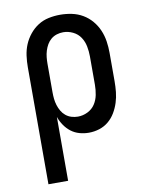

<svg xmlns="http://www.w3.org/2000/svg" viewBox="-84 -599 668 865"><g transform="rotate(-10 250.0 -166.5)"><path d="M67 205V-330Q67 -356 70.5 -382.5Q74 -409 84 -433Q94 -457 111 -478Q128 -499 150 -513Q172 -527 198 -532.5Q224 -538 251 -538Q278 -538 304.5 -532.5Q331 -527 354 -513.5Q377 -500 394.5 -479.5Q412 -459 422.5 -434.5Q433 -410 437 -383.5Q441 -357 441 -330V-200Q441 -176 438.5 -151.5Q436 -127 428.5 -103.5Q421 -80 408.5 -59Q396 -38 377.5 -22.5Q359 -7 335.5 0.5Q312 8 287 8Q265 8 244 2Q223 -4 206 -17Q189 -30 176.5 -48.5Q164 -67 157 -87V205ZM251 -72Q274 -72 295.5 -82.5Q317 -93 329.5 -112Q342 -131 346.5 -154Q351 -177 351 -200V-330Q351 -353 346.5 -376Q342 -399 329.5 -418Q317 -437 295.5 -447.5Q274 -458 251 -458Q236 -458 221.5 -453.5Q207 -449 195.5 -439.5Q184 -430 176.5 -417Q169 -404 164.5 -389.5Q160 -375 158.5 -360Q157 -345 157 -330V-200Q157 -185 158.5 -170Q160 -155 164.5 -140.5Q169 -126 176.5 -113Q184 -100 195.5 -90.5Q207 -81 221.5 -76.5Q236 -72 251 -72Z"/></g></svg>

Font: Iosevka Slab Medium
Style: Regular
Weight: 500
Monospace: yes
Designer: Belleve Invis
Foundry: Belleve Invis
Version: Version 11.1.1; ttfautohint (v1.8.3)